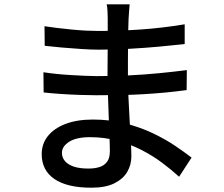

<svg xmlns="http://www.w3.org/2000/svg" viewBox="-20 -820 1040 893"><path d="M583 -800Q582 -786 580.5 -769.5Q579 -753 578 -732Q577 -715 576.5 -683Q576 -651 575.5 -612.5Q575 -574 575 -535.5Q575 -497 575 -465Q575 -419 577.5 -365.5Q580 -312 583 -260Q586 -208 588.5 -164Q591 -120 591 -92Q591 -54 572 -21Q553 12 512 32.5Q471 53 405 53Q292 53 233 12.5Q174 -28 174 -103Q174 -151 202.5 -187Q231 -223 284.5 -243.5Q338 -264 412 -264Q492 -264 562.5 -246Q633 -228 691.5 -200Q750 -172 795 -141.5Q840 -111 871 -87L813 2Q778 -30 734 -63Q690 -96 637 -123Q584 -150 524.5 -166Q465 -182 399 -182Q335 -182 301.5 -160.5Q268 -139 268 -109Q268 -88 281.5 -71.5Q295 -55 322 -45.5Q349 -36 392 -36Q420 -36 442.5 -43Q465 -50 478 -67.5Q491 -85 491 -117Q491 -143 489 -187Q487 -231 485.5 -282.5Q484 -334 482 -382.5Q480 -431 480 -465Q480 -500 480.5 -537.5Q481 -575 481 -611.5Q481 -648 481 -680.5Q481 -713 481 -737Q481 -750 480 -769.5Q479 -789 476 -800ZM187 -698Q212 -694 245.5 -690Q279 -686 314.5 -682.5Q350 -679 382 -677.5Q414 -676 438 -676Q537 -676 637 -683Q737 -690 839 -707V-615Q785 -609 719 -603Q653 -597 581.5 -593Q510 -589 439 -589Q406 -589 359.5 -592Q313 -595 267 -599Q221 -603 188 -607ZM182 -484Q207 -480 240 -476.5Q273 -473 308 -471Q343 -469 374.5 -467.5Q406 -466 429 -466Q510 -466 581.5 -469.5Q653 -473 719.5 -479.5Q786 -486 849 -494L848 -401Q797 -394 748 -389.5Q699 -385 649.5 -382Q600 -379 545.5 -378Q491 -377 427 -377Q396 -377 352 -378.5Q308 -380 263 -383Q218 -386 183 -390Z"/></svg>

Font: Noto Sans SC Thin Medium
Style: Regular
Weight: 500
Version: Version 2.004-H2;hotconv 1.0.118;makeotfexe 2.5.65603